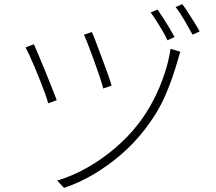

<svg xmlns="http://www.w3.org/2000/svg" viewBox="-20 -863 1040 924"><path d="M422 -709Q430 -692 443 -657Q456 -622 471.5 -581.5Q487 -541 499.5 -505Q512 -469 517 -451L477 -437Q472 -457 460 -493Q448 -529 433.5 -569Q419 -609 405.5 -644Q392 -679 384 -696ZM848 -614Q845 -607 842 -595Q839 -583 836 -575Q812 -489 777 -407Q742 -325 680 -244Q629 -177 564.5 -121Q500 -65 429.5 -23.5Q359 18 288 41L255 6Q329 -16 399.5 -56Q470 -96 533 -149.5Q596 -203 645 -266Q686 -319 717 -378.5Q748 -438 769.5 -501Q791 -564 801 -628ZM143 -650Q151 -632 166 -597Q181 -562 197.5 -521Q214 -480 229 -442.5Q244 -405 253 -381L212 -366Q207 -385 196.5 -414Q186 -443 172.5 -477Q159 -511 145.5 -543Q132 -575 120.5 -599.5Q109 -624 103 -635ZM738 -817Q749 -802 764.5 -778Q780 -754 794.5 -729.5Q809 -705 820 -685L786 -669Q777 -689 762.5 -714Q748 -739 732.5 -763Q717 -787 705 -803ZM857 -843Q869 -828 884 -804.5Q899 -781 914.5 -756.5Q930 -732 941 -712L907 -696Q890 -727 867.5 -765.5Q845 -804 825 -829Z"/></svg>

Font: Noto Sans TC ExtraLight
Style: Regular
Weight: 250
Designer: Ryoko NISHIZUKA  (kana, bopomofo & ideographs); Paul D. Hunt (Latin, Greek & Cyrillic); Sandoll Communications , Soo-you
Foundry: Adobe
Version: Version 2.004-H2;hotconv 1.0.118;makeotfexe 2.5.65603